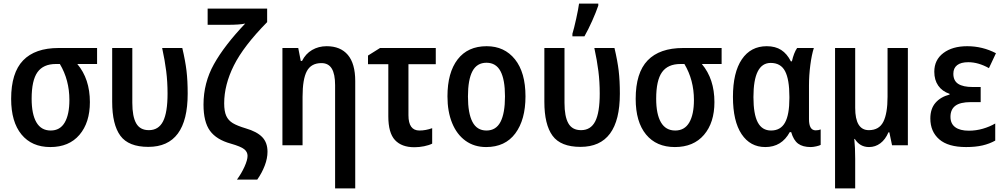

<svg xmlns="http://www.w3.org/2000/svg" viewBox="-20 -808 5588 1068"><path d="M260 10Q157 10 99.5 -60Q42 -130 42 -258Q42 -403 108.5 -472Q175 -541 306 -541H520V-452H410Q480 -369 480 -240Q480 -126 422 -58Q364 10 260 10ZM262 -82Q314 -82 340 -126.5Q366 -171 366 -252Q366 -363 313 -452H291Q221 -452 188.5 -406.5Q156 -361 156 -259Q156 -173 182.5 -127.5Q209 -82 262 -82Z M604 -242V-541H716V-236Q716 -160 737.5 -122Q759 -84 808 -84Q862 -84 887 -133Q912 -182 912 -288Q912 -353 904.5 -412.5Q897 -472 882 -541H994Q1011 -469 1017.5 -414Q1024 -359 1024 -287Q1024 9 805 9Q695 9 649.5 -53Q604 -115 604 -242Z M1411 191H1298Q1323 157 1340 119.5Q1357 82 1357 59Q1357 37 1338.5 22Q1320 7 1264 -9Q1184 -31 1148 -80.5Q1112 -130 1112 -226Q1112 -347 1170 -451Q1228 -555 1344 -677Q1313 -670 1246 -670H1135V-760H1466V-685Q1335 -552 1281 -444Q1227 -336 1227 -233Q1227 -189 1238.5 -163.5Q1250 -138 1275 -123Q1300 -108 1347 -94Q1409 -76 1438.5 -45.5Q1468 -15 1468 36Q1468 73 1452.5 113.5Q1437 154 1411 191Z M1956 -357V240H1844V-334Q1844 -396 1825.5 -426.5Q1807 -457 1768 -457Q1711 -457 1687 -412.5Q1663 -368 1663 -270V0H1551V-541H1639L1653 -469H1660Q1680 -509 1716 -530Q1752 -551 1797 -551Q1874 -551 1915 -502.5Q1956 -454 1956 -357Z M2404 -451H2252V-167Q2252 -82 2313 -82Q2348 -82 2384 -95V-9Q2366 0 2339 5.5Q2312 11 2285 11Q2214 11 2177 -29Q2140 -69 2140 -161V-451H2027V-499L2094 -541H2404Z M2684 10Q2618 10 2569.5 -25Q2521 -60 2495 -123.5Q2469 -187 2469 -272Q2469 -404 2525.5 -477.5Q2582 -551 2687 -551Q2786 -551 2844.5 -478Q2903 -405 2903 -272Q2903 -142 2846.5 -66Q2790 10 2684 10ZM2686 -82Q2739 -82 2764 -130Q2789 -178 2789 -272Q2789 -365 2764 -412Q2739 -459 2686 -459Q2633 -459 2608 -412Q2583 -365 2583 -271Q2583 -178 2608 -130Q2633 -82 2686 -82Z M3008 -242V-541H3120V-236Q3120 -160 3141.5 -122Q3163 -84 3212 -84Q3266 -84 3291 -133Q3316 -182 3316 -288Q3316 -353 3308.5 -412.5Q3301 -472 3286 -541H3398Q3415 -469 3421.5 -414Q3428 -359 3428 -287Q3428 9 3209 9Q3099 9 3053.5 -53Q3008 -115 3008 -242ZM3164 -620Q3173 -649 3185 -703.5Q3197 -758 3201 -788H3308V-777Q3295 -739 3274 -692Q3253 -645 3231 -606H3164Z M3734 10Q3631 10 3573.5 -60Q3516 -130 3516 -258Q3516 -403 3582.5 -472Q3649 -541 3780 -541H3994V-452H3884Q3954 -369 3954 -240Q3954 -126 3896 -58Q3838 10 3734 10ZM3736 -82Q3788 -82 3814 -126.5Q3840 -171 3840 -252Q3840 -363 3787 -452H3765Q3695 -452 3662.5 -406.5Q3630 -361 3630 -259Q3630 -173 3656.5 -127.5Q3683 -82 3736 -82Z M4057 -269Q4057 -405 4106.5 -478Q4156 -551 4245 -551Q4293 -551 4325.5 -530Q4358 -509 4379 -467H4385Q4396 -515 4414 -541H4507Q4495 -504 4487.5 -446.5Q4480 -389 4480 -333V-145Q4480 -83 4517 -83Q4533 -83 4545 -88V-2Q4538 2 4520.5 6Q4503 10 4490 10Q4445 10 4419.5 -9Q4394 -28 4381 -73H4373Q4328 10 4237 10Q4153 10 4105 -62Q4057 -134 4057 -269ZM4371 -262V-270Q4371 -366 4347 -412Q4323 -458 4267 -458Q4171 -458 4171 -268Q4171 -173 4195 -127.5Q4219 -82 4269 -82Q4322 -82 4346.5 -126Q4371 -170 4371 -262Z M5030 0H4942L4927 -72H4922Q4905 -32 4877 -11Q4849 10 4814 10Q4763 10 4735 -35H4732Q4737 12 4737 75V240H4625V-541H4737V-208Q4737 -84 4813 -84Q4870 -84 4893.5 -130.5Q4917 -177 4917 -270V-541H5030Z M5435 -240H5380Q5321 -240 5294 -219.5Q5267 -199 5267 -158Q5267 -120 5293.5 -100.5Q5320 -81 5369 -81Q5409 -81 5447 -92Q5485 -103 5516 -121V-26Q5484 -8 5445 1Q5406 10 5354 10Q5254 10 5204.5 -33Q5155 -76 5155 -149Q5155 -203 5183.5 -236Q5212 -269 5262 -282V-286Q5221 -300 5199 -331.5Q5177 -363 5177 -409Q5177 -475 5227.5 -513Q5278 -551 5360 -551Q5445 -551 5520 -512L5481 -429Q5422 -462 5366 -462Q5325 -462 5304 -445.5Q5283 -429 5283 -398Q5283 -359 5310 -341.5Q5337 -324 5391 -324H5435Z"/></svg>

Font: Noto Sans Display Medium Narrow
Style: Regular
Weight: 500
Width: 4
Designer: Monotype Design team
Foundry: Monotype Imaging Inc.
Version: Version 1.000